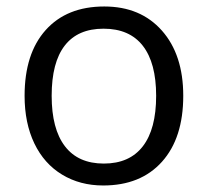

<svg xmlns="http://www.w3.org/2000/svg" viewBox="-20 -565 644 595"><path d="M547.9 -268.1Q547.9 -137.2 481.9 -63.7Q416 9.8 299.8 9.8Q228 9.8 172.4 -23.9Q116.7 -57.6 86.4 -120.6Q56.2 -183.6 56.2 -268.1Q56.2 -398.9 121.6 -471.9Q187 -544.9 303.2 -544.9Q415.5 -544.9 481.7 -470.2Q547.9 -395.5 547.9 -268.1ZM140.1 -268.1Q140.1 -165.5 181.2 -111.8Q222.2 -58.1 301.8 -58.1Q381.3 -58.1 422.6 -111.6Q463.9 -165 463.9 -268.1Q463.9 -370.1 422.6 -423.1Q381.3 -476.1 300.8 -476.1Q221.2 -476.1 180.7 -423.8Q140.1 -371.6 140.1 -268.1Z"/></svg>

Font: f01972551
Style: Regular
Weight: 400
Foundry: Ascender Corporation
Version: Version 1.10